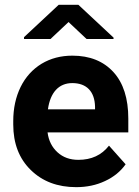

<svg xmlns="http://www.w3.org/2000/svg" viewBox="-20 -770 581 800"><path d="M306.6 -750H224.6L80.1 -615.2V-607.4H190.4L265.6 -678.2L340.8 -607.4H453.1V-613.3ZM297.4 9.8C341.3 9.8 381.3 1.5 417.5 -15.6C453.6 -32.2 482.4 -55.7 503.4 -85.4L434.1 -163.1C403.3 -123.5 360.8 -104 306.6 -104C271.5 -104 242.7 -114.3 219.7 -135.3C196.8 -156.2 182.6 -183.6 178.2 -218.3H514.6V-275.9C514.6 -359.4 494.1 -424.3 452.6 -469.7C411.1 -515.1 354 -538.1 281.7 -538.1C233.4 -538.1 190.9 -526.9 153.3 -504.4C115.7 -481.4 86.4 -449.2 65.9 -407.7C45.4 -365.7 35.2 -318.4 35.2 -265.1V-251.5C35.2 -172.4 59.6 -108.9 108.4 -61.5C156.7 -14.2 219.7 9.8 297.4 9.8ZM281.2 -423.8C341.3 -423.8 374.5 -388.2 376 -325.7V-314.5H179.7C189.5 -384.8 225.1 -423.8 281.2 -423.8Z"/></svg>

Font: Roboto
Style: Bold
Weight: 700
Designer: Google
Version: Version 2.137; 2017